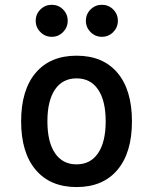

<svg xmlns="http://www.w3.org/2000/svg" viewBox="-20 -755 626 785"><path d="M293 9.8Q185.5 9.8 126 -60.5Q66.4 -130.9 66.4 -258.8Q66.4 -387.2 126 -457.3Q185.5 -527.3 293 -527.3Q400.9 -527.3 460.2 -457.3Q519.5 -387.2 519.5 -258.8Q519.5 -130.9 460.2 -60.5Q400.9 9.8 293 9.8ZM293 -83Q350.1 -83 381.1 -128.9Q412.1 -174.8 412.1 -258.8Q412.1 -343.3 381.1 -388.9Q350.1 -434.6 293 -434.6Q235.8 -434.6 204.8 -388.9Q173.8 -343.3 173.8 -258.8Q173.8 -174.8 204.8 -128.9Q235.8 -83 293 -83ZM396.5 -604.5Q369.6 -604.5 350.3 -623.8Q331.1 -643.1 331.1 -669.9Q331.1 -697.3 350.3 -716.3Q369.6 -735.4 396.5 -735.4Q423.8 -735.4 442.9 -716.3Q461.9 -697.3 461.9 -669.9Q461.9 -643.1 442.9 -623.8Q423.8 -604.5 396.5 -604.5ZM191.4 -604.5Q164.6 -604.5 145.3 -623.8Q126 -643.1 126 -669.9Q126 -697.3 145.3 -716.3Q164.6 -735.4 191.4 -735.4Q218.8 -735.4 237.8 -716.3Q256.8 -697.3 256.8 -669.9Q256.8 -643.1 237.8 -623.8Q218.8 -604.5 191.4 -604.5Z"/></svg>

Font: Cascadia Mono
Style: Regular
Weight: 400
Monospace: yes
Designer: Aaron Bell
Foundry: Saja Typeworks
Version: Version 2404.023